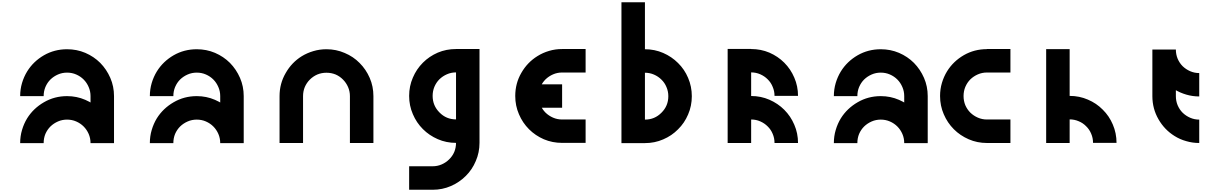

<svg xmlns="http://www.w3.org/2000/svg" viewBox="-20 -1278 10898 1716"><path d="M789.1 1Q789.1 -43 772.5 -81.1Q755.9 -119.1 727.5 -147.5Q699.2 -175.8 661.1 -192.4Q623 -209 579.1 -209Q579.1 -279.3 579.1 -418.9Q666 -418.9 742.2 -385.7Q819.3 -352.5 876 -295.9Q932.6 -239.3 965.8 -163.1Q999 -85.9 999 1Q946.3 1 893.6 1Q841.8 1 789.1 1ZM579.1 -209Q536.1 -209 498 -192.4Q460 -175.8 430.7 -147.5Q402.3 -119.1 385.7 -81.1Q370.1 -43 370.1 1Q299.8 1 160.2 1Q160.2 -60.5 176.8 -116.2Q193.4 -172.9 222.7 -220.7Q278.3 -309.6 373 -364.3Q466.8 -418.9 579.1 -418.9Q579.1 -366.2 579.1 -313.5Q579.1 -261.7 579.1 -209ZM789.1 -418.9Q789.1 -461.9 772.5 -500Q755.9 -539.1 727.5 -567.4Q699.2 -595.7 661.1 -612.3Q623 -628.9 579.1 -628.9Q579.1 -698.2 579.1 -837.9Q666 -837.9 742.2 -805.7Q819.3 -772.5 876 -715.8Q932.6 -658.2 965.8 -582Q999 -505.9 999 -418.9Q946.3 -418.9 893.6 -418.9Q841.8 -418.9 789.1 -418.9ZM579.1 -628.9Q536.1 -628.9 498 -612.3Q460 -595.7 430.7 -567.4Q402.3 -539.1 385.7 -500Q370.1 -461.9 370.1 -418.9Q299.8 -418.9 160.2 -418.9Q160.2 -479.5 176.8 -536.1Q193.4 -591.8 222.7 -639.6Q278.3 -729.5 373 -784.2Q466.8 -837.9 579.1 -837.9Q579.1 -786.1 579.1 -733.4Q579.1 -680.7 579.1 -628.9ZM789.1 -418.9Q859.4 -418.9 999 -418.9Q999 -280.3 999 -2.9Q928.7 -2.9 789.1 -2.9Q789.1 -141.6 789.1 -418.9Z M1948.2 1Q1948.2 -43 1931.6 -81.1Q1915 -119.1 1886.7 -147.5Q1858.4 -175.8 1820.3 -192.4Q1782.2 -209 1738.3 -209Q1738.3 -279.3 1738.3 -418.9Q1825.2 -418.9 1901.4 -385.7Q1978.5 -352.5 2035.2 -295.9Q2091.8 -239.3 2125 -163.1Q2158.2 -85.9 2158.2 1Q2105.5 1 2052.7 1Q2001 1 1948.2 1ZM1738.3 -209Q1695.3 -209 1657.2 -192.4Q1619.1 -175.8 1589.8 -147.5Q1561.5 -119.1 1544.9 -81.1Q1529.3 -43 1529.3 1Q1459 1 1319.3 1Q1319.3 -60.5 1335.9 -116.2Q1352.5 -172.9 1381.8 -220.7Q1437.5 -309.6 1532.2 -364.3Q1626 -418.9 1738.3 -418.9Q1738.3 -366.2 1738.3 -313.5Q1738.3 -261.7 1738.3 -209ZM1948.2 -418.9Q1948.2 -461.9 1931.6 -500Q1915 -539.1 1886.7 -567.4Q1858.4 -595.7 1820.3 -612.3Q1782.2 -628.9 1738.3 -628.9Q1738.3 -698.2 1738.3 -837.9Q1825.2 -837.9 1901.4 -805.7Q1978.5 -772.5 2035.2 -715.8Q2091.8 -658.2 2125 -582Q2158.2 -505.9 2158.2 -418.9Q2105.5 -418.9 2052.7 -418.9Q2001 -418.9 1948.2 -418.9ZM1738.3 -628.9Q1695.3 -628.9 1657.2 -612.3Q1619.1 -595.7 1589.8 -567.4Q1561.5 -539.1 1544.9 -500Q1529.3 -461.9 1529.3 -418.9Q1459 -418.9 1319.3 -418.9Q1319.3 -479.5 1335.9 -536.1Q1352.5 -591.8 1381.8 -639.6Q1437.5 -729.5 1532.2 -784.2Q1626 -837.9 1738.3 -837.9Q1738.3 -786.1 1738.3 -733.4Q1738.3 -680.7 1738.3 -628.9ZM1948.2 -418.9Q2018.6 -418.9 2158.2 -418.9Q2158.2 -280.3 2158.2 -2.9Q2087.9 -2.9 1948.2 -2.9Q1948.2 -141.6 1948.2 -418.9Z M3107.4 -418.9Q3107.4 -461.9 3090.8 -500Q3074.2 -538.1 3045.9 -566.4Q3017.6 -595.7 2979.5 -612.3Q2941.4 -627.9 2897.5 -627.9Q2897.5 -698.2 2897.5 -837.9Q2984.4 -837.9 3060.5 -804.7Q3137.7 -772.5 3194.3 -714.8Q3251 -658.2 3284.2 -582Q3317.4 -505.9 3317.4 -418.9Q3264.6 -418.9 3211.9 -418.9Q3160.2 -418.9 3107.4 -418.9ZM2897.5 -627.9Q2854.5 -627.9 2816.4 -612.3Q2778.3 -595.7 2749 -566.4Q2720.7 -538.1 2704.1 -500Q2688.5 -461.9 2688.5 -418.9Q2618.2 -418.9 2478.5 -418.9Q2478.5 -531.2 2533.2 -625Q2586.9 -719.7 2676.8 -775.4Q2724.6 -804.7 2781.2 -821.3Q2836.9 -837.9 2897.5 -837.9Q2897.5 -785.2 2897.5 -733.4Q2897.5 -680.7 2897.5 -627.9ZM3107.4 -418.9Q3177.7 -418.9 3317.4 -418.9Q3317.4 -279.3 3317.4 0Q3247.1 0 3107.4 0Q3107.4 -139.6 3107.4 -418.9ZM2478.5 -418.9Q2547.9 -418.9 2688.5 -418.9Q2688.5 -279.3 2688.5 0Q2618.2 0 2478.5 0Q2478.5 -139.6 2478.5 -418.9Z M3636.7 -420.9Q3636.7 -507.8 3669.9 -584Q3702.1 -660.2 3759.8 -717.8Q3816.4 -774.4 3892.6 -807.6Q3968.8 -839.8 4055.7 -839.8Q4055.7 -770.5 4055.7 -630.9Q4012.7 -630.9 3974.6 -614.3Q3936.5 -597.7 3907.2 -569.3Q3878.9 -541 3862.3 -502Q3846.7 -463.9 3846.7 -420.9Q3793.9 -420.9 3741.2 -420.9Q3689.5 -420.9 3636.7 -420.9ZM3636.7 -420.9Q3706.1 -420.9 3846.7 -420.9Q3846.7 -334 3908.2 -272.5Q3968.8 -210.9 4055.7 -210.9Q4055.7 -141.6 4055.7 -1Q3968.8 -1 3892.6 -34.2Q3816.4 -67.4 3759.8 -124Q3702.1 -181.6 3669.9 -257.8Q3636.7 -334 3636.7 -420.9ZM4265.6 -2Q4195.3 -2 4055.7 -2Q4055.7 -281.2 4055.7 -839.8Q4126 -839.8 4265.6 -839.8Q4265.6 -560.5 4265.6 -2ZM4265.6 -2Q4265.6 85 4232.4 161.1Q4200.2 238.3 4142.6 294.9Q4085.9 351.6 4009.8 384.8Q3933.6 418 3846.7 418Q3846.7 347.7 3846.7 208Q3889.6 208 3927.7 191.4Q3965.8 174.8 3994.1 146.5Q4023.4 118.2 4040 80.1Q4055.7 42 4055.7 -2Q4108.4 -2 4161.1 -2Q4212.9 -2 4265.6 -2ZM3846.7 208Q3846.7 278.3 3846.7 418Q3776.4 418 3636.7 418Q3636.7 347.7 3636.7 208Q3706.1 208 3846.7 208Z M5003.9 -524.4Q5003.9 -455.1 5003.9 -315.4Q4891.6 -315.4 4667 -315.4Q4667 -384.8 4667 -524.4Q4779.3 -524.4 5003.9 -524.4ZM5213.9 -1Q5143.6 -1 5003.9 -1Q5003.9 -70.3 5003.9 -210Q5074.2 -210 5213.9 -210Q5213.9 -140.6 5213.9 -1ZM5213.9 -629.9Q5143.6 -629.9 5003.9 -629.9Q5003.9 -700.2 5003.9 -839.8Q5074.2 -839.8 5213.9 -839.8Q5213.9 -769.5 5213.9 -629.9ZM4794.9 -419.9Q4794.9 -377 4810.5 -338.9Q4827.1 -299.8 4855.5 -271.5Q4884.8 -243.2 4922.9 -226.6Q4960.9 -210 5003.9 -210Q5003.9 -140.6 5003.9 -1Q4917 -1 4840.8 -33.2Q4764.6 -66.4 4708 -123Q4650.4 -180.7 4618.2 -256.8Q4585 -333 4585 -419.9Q4637.7 -419.9 4689.5 -419.9Q4742.2 -419.9 4794.9 -419.9ZM5003.9 -629.9Q4960.9 -629.9 4922.9 -613.3Q4884.8 -596.7 4855.5 -568.4Q4827.1 -540 4810.5 -502Q4794.9 -463.9 4794.9 -419.9Q4724.6 -419.9 4585 -419.9Q4585 -533.2 4639.6 -627Q4693.4 -720.7 4783.2 -776.4Q4831.1 -806.6 4887.7 -823.2Q4943.4 -839.8 5003.9 -839.8Q5003.9 -787.1 5003.9 -734.4Q5003.9 -681.6 5003.9 -629.9Z M5953.1 -418Q5953.1 -461.9 5936.5 -500Q5920.9 -538.1 5891.6 -566.4Q5863.3 -594.7 5825.2 -611.3Q5787.1 -627.9 5744.1 -627.9Q5744.1 -698.2 5744.1 -837.9Q5831.1 -837.9 5907.2 -804.7Q5983.4 -771.5 6040 -714.8Q6097.7 -658.2 6129.9 -582Q6163.1 -504.9 6163.1 -418Q6110.4 -418 6058.6 -418Q6005.9 -418 5953.1 -418ZM6040 -122.1Q5983.4 -64.5 5907.2 -32.2Q5831.1 1 5744.1 1Q5744.1 -69.3 5744.1 -209Q5831.1 -209 5891.6 -270.5Q5953.1 -331.1 5953.1 -418Q6023.4 -418 6163.1 -418Q6163.1 -331.1 6129.9 -254.9Q6097.7 -178.7 6040 -122.1ZM5534.2 -1257.8Q5603.5 -1257.8 5744.1 -1257.8Q5744.1 -837.9 5744.1 1Q5673.8 1 5534.2 1Q5534.2 -418.9 5534.2 -1257.8Z M6483.4 -840.8Q6552.7 -840.8 6693.4 -840.8Q6693.4 -560.5 6693.4 0Q6623 0 6483.4 0Q6483.4 -280.3 6483.4 -840.8ZM6902.3 0Q6902.3 -43.9 6885.7 -82Q6870.1 -120.1 6840.8 -148.4Q6812.5 -176.8 6774.4 -193.4Q6736.3 -210 6693.4 -210Q6693.4 -279.3 6693.4 -419.9Q6780.3 -419.9 6856.4 -386.7Q6932.6 -353.5 6989.3 -296.9Q7046.9 -239.3 7079.1 -163.1Q7112.3 -86.9 7112.3 0Q7059.6 0 7007.8 0Q6955.1 0 6902.3 0ZM6902.3 -420.9Q6902.3 -463.9 6885.7 -502Q6870.1 -541 6840.8 -569.3Q6812.5 -597.7 6774.4 -614.3Q6736.3 -630.9 6693.4 -630.9Q6693.4 -700.2 6693.4 -839.8Q6780.3 -839.8 6856.4 -807.6Q6932.6 -774.4 6989.3 -717.8Q7046.9 -660.2 7079.1 -584Q7112.3 -507.8 7112.3 -420.9Q7059.6 -420.9 7007.8 -420.9Q6955.1 -420.9 6902.3 -420.9Z M8061.5 1Q8061.5 -43 8044.9 -81.1Q8028.3 -119.1 8000 -147.5Q7971.7 -175.8 7933.6 -192.4Q7895.5 -209 7851.6 -209Q7851.6 -279.3 7851.6 -418.9Q7938.5 -418.9 8014.6 -385.7Q8091.8 -352.5 8148.4 -295.9Q8205.1 -239.3 8238.3 -163.1Q8271.5 -85.9 8271.5 1Q8218.8 1 8166 1Q8114.3 1 8061.5 1ZM7851.6 -209Q7808.6 -209 7770.5 -192.4Q7732.4 -175.8 7703.1 -147.5Q7674.8 -119.1 7658.2 -81.1Q7642.6 -43 7642.6 1Q7572.3 1 7432.6 1Q7432.6 -60.5 7449.2 -116.2Q7465.8 -172.9 7495.1 -220.7Q7550.8 -309.6 7645.5 -364.3Q7739.3 -418.9 7851.6 -418.9Q7851.6 -366.2 7851.6 -313.5Q7851.6 -261.7 7851.6 -209ZM8061.5 -418.9Q8061.5 -461.9 8044.9 -500Q8028.3 -539.1 8000 -567.4Q7971.7 -595.7 7933.6 -612.3Q7895.5 -628.9 7851.6 -628.9Q7851.6 -698.2 7851.6 -837.9Q7938.5 -837.9 8014.6 -805.7Q8091.8 -772.5 8148.4 -715.8Q8205.1 -658.2 8238.3 -582Q8271.5 -505.9 8271.5 -418.9Q8218.8 -418.9 8166 -418.9Q8114.3 -418.9 8061.5 -418.9ZM7851.6 -628.9Q7808.6 -628.9 7770.5 -612.3Q7732.4 -595.7 7703.1 -567.4Q7674.8 -539.1 7658.2 -500Q7642.6 -461.9 7642.6 -418.9Q7572.3 -418.9 7432.6 -418.9Q7432.6 -479.5 7449.2 -536.1Q7465.8 -591.8 7495.1 -639.6Q7550.8 -729.5 7645.5 -784.2Q7739.3 -837.9 7851.6 -837.9Q7851.6 -786.1 7851.6 -733.4Q7851.6 -680.7 7851.6 -628.9ZM8061.5 -418.9Q8131.8 -418.9 8271.5 -418.9Q8271.5 -280.3 8271.5 -2.9Q8201.2 -2.9 8061.5 -2.9Q8061.5 -141.6 8061.5 -418.9Z M9010.7 0Q8940.4 0 8800.8 0Q8800.8 -70.3 8800.8 -210Q8871.1 -210 9010.7 -210Q9010.7 -140.6 9010.7 0ZM9010.7 -629.9Q8940.4 -629.9 8800.8 -629.9Q8800.8 -700.2 8800.8 -839.8Q8871.1 -839.8 9010.7 -839.8Q9010.7 -769.5 9010.7 -629.9ZM8591.8 -419.9Q8591.8 -376 8607.4 -337.9Q8624 -299.8 8652.3 -271.5Q8681.6 -243.2 8719.7 -226.6Q8757.8 -210 8800.8 -210Q8800.8 -140.6 8800.8 0Q8713.9 0 8637.7 -33.2Q8561.5 -66.4 8504.9 -123Q8447.3 -180.7 8415 -256.8Q8381.8 -333 8381.8 -419.9Q8434.6 -419.9 8486.3 -419.9Q8539.1 -419.9 8591.8 -419.9ZM8800.8 -629.9Q8757.8 -629.9 8719.7 -613.3Q8681.6 -596.7 8652.3 -568.4Q8624 -540 8607.4 -501Q8591.8 -462.9 8591.8 -419.9Q8521.5 -419.9 8381.8 -419.9Q8381.8 -480.5 8398.4 -537.1Q8415 -592.8 8444.3 -640.6Q8500 -730.5 8594.7 -785.2Q8688.5 -838.9 8800.8 -838.9Q8800.8 -787.1 8800.8 -734.4Q8800.8 -681.6 8800.8 -629.9Z M9330.1 -838.9Q9399.4 -838.9 9540 -838.9Q9540 -559.6 9540 0Q9469.7 0 9330.1 0Q9330.1 -279.3 9330.1 -838.9ZM9749 -1Q9749 -44.9 9732.4 -83Q9716.8 -121.1 9687.5 -149.4Q9659.2 -178.7 9621.1 -194.3Q9583 -210.9 9540 -210.9Q9540 -281.2 9540 -420.9Q9627 -420.9 9703.1 -387.7Q9779.3 -355.5 9835.9 -297.9Q9893.6 -241.2 9925.8 -165Q9959 -87.9 9959 -1Q9906.2 -1 9854.5 -1Q9801.8 -1 9749 -1Z M10279.3 -832Q10348.6 -832 10489.3 -832Q10489.3 -694.3 10489.3 -418.9Q10418.9 -418.9 10279.3 -418.9Q10279.3 -556.6 10279.3 -832ZM10489.3 -418.9Q10489.3 -376 10504.9 -337.9Q10521.5 -298.8 10549.8 -270.5Q10579.1 -242.2 10617.2 -225.6Q10655.3 -209 10698.2 -209Q10698.2 -139.6 10698.2 0Q10637.7 0 10582 -16.6Q10525.4 -32.2 10477.5 -62.5Q10387.7 -118.2 10334 -211.9Q10279.3 -306.6 10279.3 -418.9Q10332 -418.9 10383.8 -418.9Q10436.5 -418.9 10489.3 -418.9ZM10489.3 -835Q10489.3 -792 10504.9 -753.9Q10521.5 -714.8 10549.8 -686.5Q10579.1 -658.2 10617.2 -641.6Q10655.3 -625 10698.2 -625Q10698.2 -555.7 10698.2 -416Q10637.7 -416 10582 -432.6Q10525.4 -449.2 10477.5 -478.5Q10387.7 -534.2 10334 -627.9Q10279.3 -722.7 10279.3 -835Q10332 -835 10383.8 -835Q10436.5 -835 10489.3 -835Z"/></svg>

Font: CornerV20
Style: Regular
Weight: 400
Designer: Olivier Tavernier
Version: Version 20